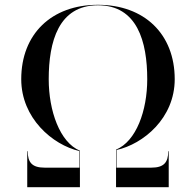

<svg xmlns="http://www.w3.org/2000/svg" viewBox="-20 -780 816 800"><path d="M95.5 -150H93.5V0H313V-152C229 -187 183 -318.5 183 -450C183 -606.5 224 -758 388 -758C552 -758 593.5 -606.5 593.5 -450C593.5 -318.5 547.5 -191.5 463.5 -156.5V0H683V-150H681C681 -103 662.5 -81.5 611 -81.5H465.5V-155C576.5 -179.5 708 -287 708 -450C708 -638 581.5 -760 388 -760C194.5 -760 68.5 -638 68.5 -450C68.5 -288 198.5 -176.5 311 -150.5V-81.5H165.5C114 -81.5 95.5 -103 95.5 -150Z"/></svg>

Font: Bodoni* 96pt
Style: Regular
Weight: 400
Version: Version 2.3